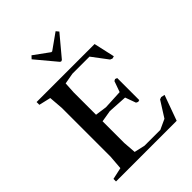

<svg xmlns="http://www.w3.org/2000/svg" viewBox="-238 -973 1095 1095"><g transform="rotate(-45 309.5 -425.0)"><path d="M309.6 -705.1 302.7 -708 198.2 -833 213.9 -849.6 306.6 -782.2H313.5L408.2 -849.6L421.9 -833L317.4 -708ZM45.9 0V-20.5L117.2 -36.1L124 -122.1V-515.6L117.2 -601.6L45.9 -618.2V-640.6H513.7L542 -513.7L527.3 -509.8L513.7 -515.6L442.4 -610.4H304.7L238.3 -598.6L234.4 -530.3V-349.6L304.7 -339.8L420.9 -345.7L444.3 -411.1L455.1 -417L467.8 -412.1V-234.4L456.1 -231.4L444.3 -237.3L420.9 -301.8L304.7 -308.6L234.4 -296.9V-122.1L240.2 -43.9L304.7 -29.3H432.6L494.1 -57.6L554.7 -153.3L568.4 -158.2L590.8 -153.3L535.2 0Z"/></g></svg>

Font: Comprehension SemiBold
Style: Regular
Weight: 600
Designer: Alfredo Marco Pradil
Foundry: Alfredo Marco Pradil
Version: 1.0